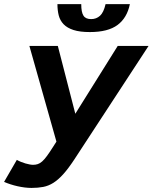

<svg xmlns="http://www.w3.org/2000/svg" viewBox="-32 -899 742 933"><path d="M334 -346.2 540 -675.8H689.9L329.1 -124Q299.8 -79.6 275.4 -52.5Q251 -25.4 227.3 -10.5Q203.6 4.4 178 9.3Q152.3 14.2 121.1 14.2Q105 14.2 87.6 12Q70.3 9.8 53 5.9Q35.6 2 19 -3.4Q2.4 -8.8 -12.2 -15.1L49.8 -122.1Q59.1 -116.7 70.1 -112.3Q81.1 -107.9 91.8 -104.7Q102.5 -101.6 112.1 -99.9Q121.6 -98.1 128.9 -98.1Q141.1 -98.1 151.6 -101.6Q162.1 -105 172.9 -114.5Q183.6 -124 196 -140.9Q208.5 -157.7 225.1 -184.1L242.2 -210.9L110.8 -675.8H249ZM599.1 -878.9Q585.4 -812 539.1 -777.6Q492.7 -743.2 404.8 -743.2Q356 -743.2 325.2 -753.2Q294.4 -763.2 277.1 -781.2Q259.8 -799.3 253.4 -824.2Q247.1 -849.1 247.1 -878.9H362.8Q362.8 -858.9 365.5 -845Q368.2 -831.1 373.8 -822.5Q379.4 -814 388.7 -810.1Q397.9 -806.2 411.1 -806.2Q436 -806.2 453.9 -822.3Q471.7 -838.4 481 -878.9Z"/></svg>

Font: Lorenzo Sans
Style: Bold Italic
Weight: 700
Italic angle: -12°
Foundry: Intel Corporation
Version: Version 1.00; ttfautohint (v1.5)